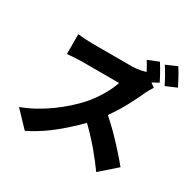

<svg xmlns="http://www.w3.org/2000/svg" viewBox="-199 -1090 1399 1383"><g transform="rotate(30 500.0 -399.0)"><path d="M975 -742C958 -776 926 -838 900 -877L810 -838C836 -800 866 -745 886 -704L975 -742ZM903 -39C865 -86 798 -162 729 -232L721 -240C692 -268 664 -295 636 -319C701 -409 753 -511 786 -585C797 -610 816 -641 825 -654L791 -679L843 -707C828 -739 795 -800 769 -839L680 -803C695 -780 709 -754 723 -727C699 -720 657 -709 612 -709H284C255 -709 196 -712 161 -717V-552C189 -554 239 -559 284 -559H591C570 -493 518 -401 453 -327C364 -228 215 -108 53 -49L175 79C280 28 380 -47 469 -132L477 -138C496 -157 515 -176 534 -195C546 -183 558 -171 570 -159L577 -152C608 -120 638 -87 666 -54L672 -46C707 -4 740 38 769 79L903 -39Z"/></g></svg>

Font: Glow Sans SC Normal ExtraBold
Style: Regular
Weight: 800
Designer: Ryoko NISHIZUKA (kana, bopomofo & ideographs); Paul D. Hunt (Latin, Greek & Cyrillic); Sandoll Communications, Soo-young
Version: Version 0.93